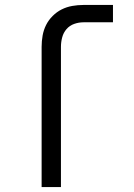

<svg xmlns="http://www.w3.org/2000/svg" viewBox="-20 -755 540 775"><path d="M148 0V-566Q148 -589 152 -611.5Q156 -634 166 -654Q176 -674 192.5 -690.5Q209 -707 229 -717Q249 -727 271.5 -731Q294 -735 317 -735H436V-665H317Q298 -665 279.5 -658.5Q261 -652 248.5 -637.5Q236 -623 231 -604Q226 -585 226 -566V0Z"/></svg>

Font: HulyMono
Style: Regular
Weight: 400
Monospace: yes
Designer: Belleve Invis
Foundry: Belleve Invis
Version: Version 33.2.5; ttfautohint (v1.8.4)